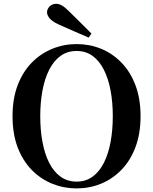

<svg xmlns="http://www.w3.org/2000/svg" viewBox="-20 -997 825 1035"><path d="M473 -816 458.1 -794.3Q417.8 -811.1 378 -828.9Q338.2 -846.7 298.2 -864.2Q261.2 -881.2 247.3 -898.4Q233.5 -915.6 233.5 -930.5Q233.5 -948.1 247.5 -962.3Q261.5 -976.5 282.9 -976.5Q298.3 -976.5 314.8 -966.9Q331.4 -957.3 355.5 -932.7Q383.7 -905.6 413.3 -875.8Q442.8 -846.1 473 -816ZM392.9 18.6Q324.2 18.6 261.8 -6.5Q199.5 -31.6 151.1 -81Q102.7 -130.4 75.1 -202.8Q47.6 -275.2 47.6 -370.5Q47.6 -464.8 75.1 -537.3Q102.7 -609.9 151.1 -659.3Q199.5 -708.6 261.8 -734Q324.2 -759.4 392.9 -759.4Q462.5 -759.4 524.4 -734.3Q586.3 -709.2 634.4 -659.8Q682.6 -610.4 710.1 -537.9Q737.7 -465.3 737.7 -370.5Q737.7 -276.2 710.1 -203.4Q682.6 -130.6 634.4 -81.3Q586.3 -31.9 524.4 -6.6Q462.5 18.6 392.9 18.6ZM392.9 -18Q442.6 -18 479.3 -44.8Q515.9 -71.5 540 -119.4Q564.1 -167.3 576.1 -231.5Q588 -295.6 588 -370.5Q588 -445.3 576.1 -509.2Q564.1 -573 540 -620.8Q515.9 -668.7 479.3 -695.5Q442.6 -722.2 392.9 -722.2Q343.1 -722.2 306.2 -695.5Q269.3 -668.7 245.1 -620.8Q220.9 -573 209 -509.2Q197 -445.3 197 -370.5Q197 -295.6 209 -231.5Q220.9 -167.3 245.1 -119.4Q269.3 -71.5 306.2 -44.8Q343.1 -18 392.9 -18Z"/></svg>

Font: Early Summer Mincho VF
Style: Regular
Weight: 250
Designer: GuiWonder
Version: Version 1.002